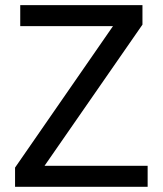

<svg xmlns="http://www.w3.org/2000/svg" viewBox="-20 -721 628 741"><path d="M38.1 -74.2 416 -620.1H58.1V-701.2H529.8V-626L151.9 -81.1H549.8V0H38.1Z"/></svg>

Font: LT Superior Med
Style: Regular
Weight: 500
Designer: Daniel Lyons
Foundry: LyonsType
Version: Version 1.000